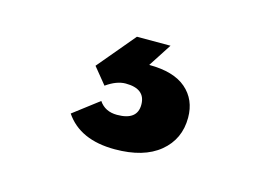

<svg xmlns="http://www.w3.org/2000/svg" viewBox="-49 -97 615 431"><g transform="rotate(15 258.5 118.5)"><path d="M241 247Q160 247 125 195L184 150Q198 171 226 171Q273 171 273 135Q273 98 227 98Q206 98 182 115L151 77L224 -10H302L267 44Q324 44 353 69Q382 94 382 136Q382 186 345 216.5Q308 247 241 247Z"/></g></svg>

Font: Overpass Heavy
Style: Regular
Weight: 900
Designer: Delve Withrington, Thomas Jockin
Foundry: Delve Fonts
Version: Version 3.000;DELV;Overpass